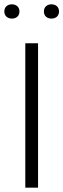

<svg xmlns="http://www.w3.org/2000/svg" viewBox="-28 -868 293 888"><path d="M148 0V-668H89V0ZM27 -782C48 -782 62 -795 62 -815C62 -835 48 -848 27 -848C6 -848 -8 -835 -8 -815C-8 -795 6 -782 27 -782ZM210 -782C231 -782 245 -795 245 -815C245 -835 231 -848 210 -848C189 -848 175 -835 175 -815C175 -795 189 -782 210 -782Z"/></svg>

Font: Gantari Light
Style: Regular
Weight: 300
Designer: Anugrah Pasau
Foundry: Lafontype
Version: Version 1.000